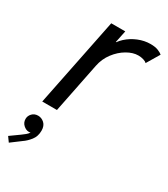

<svg xmlns="http://www.w3.org/2000/svg" viewBox="-243 -616 852 972"><g transform="rotate(30 182.5 -130.0)"><path d="M13.2 0 117.7 -517.6H199.7L185.1 -447.3H196.8L171.4 -418Q183.6 -448.7 210.7 -473.4Q237.8 -498 272.7 -512.2Q307.6 -526.4 343.3 -526.4Q370.6 -526.4 388.2 -519.3Q405.8 -512.2 413.6 -504.9L368.7 -429.7Q363.8 -436.5 349.1 -440.9Q334.5 -445.3 318.8 -445.3Q287.1 -445.3 253.2 -425.5Q219.2 -405.8 192.9 -371.1Q166.5 -336.4 157.7 -292L99.1 0ZM-29.3 265.1 -49.3 237.3 3.9 199.2Q14.6 191.4 24.9 183.1Q35.2 174.8 41.7 164.3Q48.3 153.8 47.9 141.1H59.6Q58.1 150.9 51.5 158.9Q44.9 167 30.8 167Q14.2 167 -1 153.1Q-16.1 139.2 -16.1 118.2Q-16.1 100.1 -2.7 86.2Q10.7 72.3 31.7 72.3Q51.8 72.3 67.9 86.9Q84 101.6 84 129.9Q84 163.1 65.9 186Q47.9 209 26.9 223.1Z"/></g></svg>

Font: Reddit Sans
Style: Italic
Weight: 400
Italic angle: -11.25°
Designer: Stephen Hutchings
Version: Version 1.013